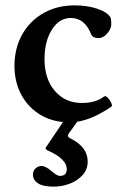

<svg xmlns="http://www.w3.org/2000/svg" viewBox="-20 -445 451 716"><path d="M180 251Q140 251 121.5 238.5Q103 226 103 207Q103 191 113 182.5Q123 174 135 174Q150 174 172 193Q193 211 203 211Q229 211 229 186Q229 148 160 117Q150 113 150 108Q150 106 153 102L215 10Q162 5 121 -23Q80 -51 57 -96.5Q34 -142 34 -199Q34 -265 62.5 -316Q91 -367 142 -396Q193 -425 258 -425Q305 -425 342.5 -412.5Q380 -400 392 -380Q395 -374 395 -354Q395 -338 380 -320.5Q365 -303 348 -303Q326 -303 320 -317Q296 -378 244 -378Q201 -378 173.5 -334.5Q146 -291 146 -224Q146 -151 184.5 -106Q223 -61 285 -61Q337 -61 368 -85Q374 -89 382 -80.5Q390 -72 395 -61Q400 -50 395 -47Q326 0 268 9L237 52Q233 57 233 61Q233 67 246 73Q307 104 307 158Q307 187 288 208Q269 229 240 240Q211 251 180 251Z"/></svg>

Font: Junicode
Style: Bold
Weight: 700
Designer: Peter S. Baker
Version: Version 2.100; ttfautohint (v1.8.4)